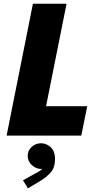

<svg xmlns="http://www.w3.org/2000/svg" viewBox="-20 -740 532 1048"><path d="M16.1 0 159.7 -719.7H343.3L231.4 -160.2H456.1L423.8 0ZM132.3 288.1 105.5 244.1 166 210.4Q172.9 206.5 188 198.7Q203.1 190.9 215.8 177Q228.5 163.1 228 142.1H238.3Q242.2 152.8 234.1 167.5Q226.1 182.1 203.1 182.1Q177.7 182.1 154.5 161.6Q131.3 141.1 131.3 110.4Q131.3 81.1 153.1 61.5Q174.8 42 204.1 42Q233.4 42 256.8 63.7Q280.3 85.4 280.3 127.4Q280.3 175.3 256.6 201.7Q232.9 228 199.2 248Z"/></svg>

Font: Reddit Sans Black
Style: Italic
Weight: 900
Italic angle: -11.25°
Designer: Stephen Hutchings
Version: Version 1.013